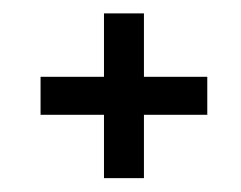

<svg xmlns="http://www.w3.org/2000/svg" viewBox="-20 -451 357 284"><path d="M133.8 -187.5V-281.2H40V-337.4H133.8V-431.2H192.9V-337.4H286.6V-281.2H192.9V-187.5Z"/></svg>

Font: Oswald-Light
Style: Light
Weight: 300
Designer: vernon adams
Foundry: vernon adams
Version: Version ; ttfautohint (v0.92.18-e454-dirty) -l 8 -r 50 -G 20